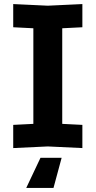

<svg xmlns="http://www.w3.org/2000/svg" viewBox="-20 -724 470 944"><path d="M45 4V-110L144 -115V-585L45 -590V-704L215 -696L385 -704V-590L286 -585V-115L385 -110V4L215 -4ZM283 52 243 200H109L179 52Z"/></svg>

Font: Tektur SemiBold
Style: Regular
Weight: 600
Designer: Adam Jagosz
Foundry: Adam Jagosz
Version: Version 1.005;gftools[0.9.30]